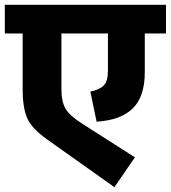

<svg xmlns="http://www.w3.org/2000/svg" viewBox="-40 -715 709 797"><path d="M649 -695V-576H561V-414Q561 -315 511.5 -265.5Q462 -216 361 -210L335 -335Q372 -342 390 -359.5Q408 -377 408 -422V-576H215V-344Q215 -293 232 -264Q249 -235 299 -203L520 -62L435 62L156 -136Q91 -182 72.5 -225.5Q54 -269 54 -344V-576H-20V-695Z"/></svg>

Font: FiraGO ExtraBold
Style: Regular
Weight: 800
Designer: bBox Type
Foundry: bBox Type GmbH
Version: Version 1.001;PS 001.001;hotconv 1.0.88;makeotf.lib2.5.64775